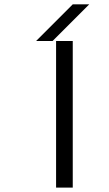

<svg xmlns="http://www.w3.org/2000/svg" viewBox="-20 -853 496 873"><path d="M235 0V-666.7H310.8V0ZM385.8 -833.3Q318.3 -765 219.2 -666.7H144.2L310.8 -833.3Z"/></svg>

Font: 0xA000-Squarish
Style: Squareish
Weight: 400
Version: Version 0.1